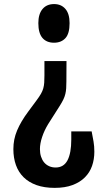

<svg xmlns="http://www.w3.org/2000/svg" viewBox="-20 -705 541 939"><path d="M304.7 -307.2 305.2 -406.3H197.3V-336C197.3 -322.3 197 -310.6 196.3 -300.8C195.7 -291 194.1 -281.8 191.7 -273C189.2 -264.2 185.4 -255.2 180.2 -246.1C175 -237 167.7 -226.1 158.2 -213.4L119.2 -160.7C106.5 -143.8 95.6 -127.6 86.5 -112.1C77.3 -96.6 69.7 -81.5 63.5 -66.7C57.3 -51.9 52.8 -37.1 49.8 -22.3C46.9 -7.4 45.4 8.1 45.4 24.4C45.4 53 49.6 79 57.9 102.2C66.2 125.5 78.8 145.5 95.7 162.1C112.7 178.7 133.7 191.4 159 200.4C184.2 209.3 213.6 213.8 247.1 213.8C280.9 213.8 310.1 209.3 334.5 200.1C358.9 191 379.1 178.5 395 162.5C411 146.6 422.7 127.9 430.2 106.4C437.7 84.9 441.4 61.8 441.4 37.1C441.4 19.2 440.1 2.6 437.5 -12.5C434.9 -27.6 431.8 -44.3 428.2 -62.5H328.6V-22.5C328.6 21.8 322.4 55.6 310.1 79.1C297.7 102.5 278.3 114.2 252 114.2C240.3 114.2 229.6 112 220 107.6C210.4 103.2 202.3 97.1 195.8 89.3C189.3 81.5 184.3 72.1 180.7 61C177.1 49.9 175.3 37.7 175.3 24.4C175.3 6.1 178.9 -13.7 186.1 -35.2C193.2 -56.7 203 -77.5 215.3 -97.7L273 -188.5C280.1 -199.9 285.8 -210.1 290.1 -219C294.3 -228 297.5 -236.8 299.6 -245.6C301.7 -254.4 303.1 -263.6 303.7 -273.2C304.4 -282.8 304.7 -294.1 304.7 -307.2ZM320.3 -591.8C320.3 -622.4 313.5 -645.6 299.8 -661.4C286.1 -677.2 267.8 -685.1 244.6 -685.1C220.2 -685.1 201.3 -676.9 187.8 -660.6C174.3 -644.4 167.5 -621.4 167.5 -591.8C167.5 -559.3 174.2 -535.2 187.5 -519.5C200.9 -503.9 219.7 -496.1 244.2 -496.1C267.6 -496.1 286.1 -503.5 299.8 -518.3C313.5 -533.1 320.3 -557.6 320.3 -591.8Z"/></svg>

Font: Fjalla One
Style: Regular
Weight: 400
Designer: Irina Smirnova
Foundry: Irina Smirnova
Version: Version 1.001